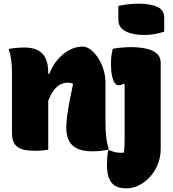

<svg xmlns="http://www.w3.org/2000/svg" viewBox="-20 -813 940 1043"><path d="M688 -557Q736 -557 773 -549Q810 -541 831.5 -522.5Q853 -504 853 -473Q853 -423 853 -381Q853 -339 853 -299.5Q853 -260 853 -218Q853 -176 853 -124.5Q853 -73 853 -6Q853 40 837.5 79Q822 118 795 147.5Q768 177 735 193.5Q702 210 668 210Q640 210 621 203.5Q602 197 590 184Q576 170 568.5 144Q561 118 561 81Q561 62 562.5 43Q564 24 568 3H574Q591 10 605 13.5Q619 17 637 17Q641 17 645 16.5Q649 16 653 16Q655 0 656 -16Q657 -32 657 -50.5Q657 -69 657 -90Q657 -132 657 -163Q657 -194 657 -222Q657 -250 657 -281Q657 -312 657 -354L651 -359Q648 -357 644.5 -355Q641 -353 638 -352Q635 -351 631.5 -350.5Q628 -350 623 -350Q613 -350 604 -361.5Q595 -373 589 -399Q583 -425 583 -468Q583 -494 585.5 -512.5Q588 -531 593 -548Q602 -550 613 -551.5Q624 -553 636 -554Q648 -555 661 -556Q674 -557 688 -557ZM623 -781Q635 -784 649.5 -786Q664 -788 678 -790Q692 -792 707 -792.5Q722 -793 735 -793Q794 -793 833 -776.5Q872 -760 872 -717V-641Q860 -637 846 -633.5Q832 -630 818 -627.5Q804 -625 790.5 -624Q777 -623 764 -623Q724 -623 692 -631.5Q660 -640 641.5 -658Q623 -676 623 -705ZM571 0Q548 4 527.5 6.5Q507 9 481 9Q434 9 402.5 -4.5Q371 -18 355.5 -47Q340 -76 340 -122Q340 -145 344.5 -181Q349 -217 357.5 -262Q366 -307 377 -357Q372 -361 364 -362.5Q356 -364 347 -364Q331 -364 315 -357.5Q299 -351 283.5 -335.5Q268 -320 254.5 -294Q241 -268 231 -229L222 -412H248Q265 -456 293 -489Q321 -522 356.5 -541Q392 -560 428 -560Q451 -560 473.5 -542.5Q496 -525 514 -496.5Q532 -468 542.5 -434Q553 -400 553 -365Q553 -329 553 -292.5Q553 -256 553 -219.5Q553 -183 553 -146Q553 -103 557 -68Q561 -33 571 0ZM242 0Q230 2 218.5 3.5Q207 5 195 5.5Q183 6 171 6Q135 6 111 0.5Q87 -5 72.5 -17Q58 -29 51.5 -47Q45 -65 45 -91Q45 -132 45 -172.5Q45 -213 45 -254Q45 -295 45 -336.5Q45 -378 45 -420Q45 -457 40.5 -489.5Q36 -522 27 -547Q41 -550 55 -551.5Q69 -553 83 -554Q97 -555 110 -555Q154 -555 183 -541.5Q212 -528 227 -497.5Q242 -467 242 -419Q242 -366 242 -312.5Q242 -259 242 -206.5Q242 -154 242 -102Q242 -50 242 0Z"/></svg>

Font: Recursive Casual Black
Style: Regular
Weight: 900
Version: Version 1.047